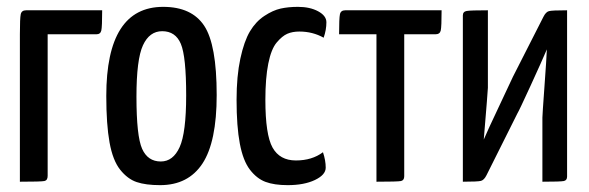

<svg xmlns="http://www.w3.org/2000/svg" viewBox="-20 -530 1718 560"><path d="M38 -430Q38 -477 40.5 -488.5Q43 -500 56 -500H278Q278 -452 275.5 -441Q273 -430 261 -430H119V-17Q119 -4 109.5 -2Q100 0 38 0Z M290 -250Q290 -510 456 -510Q539 -510 575.5 -455Q612 -400 612 -253Q612 -116 570.5 -53Q529 10 447 10Q405 10 378.5 1Q352 -8 330.5 -35Q309 -62 299.5 -114.5Q290 -167 290 -250ZM378 -248Q378 -133 394.5 -96Q411 -59 449 -59Q485 -59 504 -101Q523 -143 523 -252Q523 -365 507.5 -402Q492 -439 453 -439Q416 -439 397 -398Q378 -357 378 -248Z M932 -465Q932 -443 924 -420Q892 -438 853 -438Q833 -438 818 -431.5Q803 -425 787 -406Q771 -387 762.5 -344.5Q754 -302 754 -239Q754 -137 775 -99.5Q796 -62 843 -62Q890 -62 922 -86Q930 -62 930 -41Q930 -20 898.5 -5Q867 10 819 10Q780 10 754.5 0.5Q729 -9 709 -35Q689 -61 679.5 -111Q670 -161 670 -239Q670 -308 681 -359Q692 -410 709 -438.5Q726 -467 751 -483.5Q776 -500 798.5 -505Q821 -510 849 -510Q884 -510 908 -497Q932 -484 932 -465Z M1159 -430V-16Q1159 -4 1149.5 -2Q1140 0 1078 0V-430H969Q969 -477 971.5 -488.5Q974 -500 987 -500H1268Q1268 -452 1265.5 -441Q1263 -430 1250 -430Z M1565 -481Q1572 -495 1581 -497.5Q1590 -500 1634 -500V-15Q1634 -4 1624.5 -2Q1615 0 1562 0V-187Q1562 -195 1568 -277.5Q1574 -360 1575 -386Q1561 -353 1527.5 -280Q1494 -207 1489 -199L1399 -19Q1392 -5 1383 -2.5Q1374 0 1330 0V-485Q1330 -496 1341 -498Q1352 -500 1403 -500V-274Q1403 -267 1391 -123Q1401 -147 1437.5 -224Q1474 -301 1476 -306Z"/></svg>

Font: Yanone Kaffeesatz
Style: Regular
Weight: 400
Designer: Yanone (Cyrillic: Daniel Pouzeot)
Foundry: Yanone
Version: Version 1.003;PS 001.003;hotconv 1.0.88;makeotf.lib2.5.64775